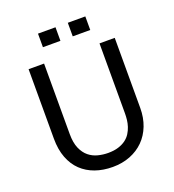

<svg xmlns="http://www.w3.org/2000/svg" viewBox="-155 -985 1013 1117"><g transform="rotate(-20 352.0 -426.0)"><path d="M618.7 -689.5V-255.9Q618.7 -195.3 599.4 -145.8Q580.1 -96.2 544.9 -61Q509.8 -25.9 460.7 -6.6Q411.6 12.7 352.5 12.7Q293.5 12.7 244.4 -4.6Q195.3 -22 159.9 -55.9Q124.5 -89.8 105 -140.9Q85.4 -191.9 85.4 -259.3V-689.5H181.2V-253.4Q181.2 -199.2 196.5 -164.1Q211.9 -128.9 236.6 -108.9Q261.2 -88.9 292.2 -81.1Q323.2 -73.2 354.5 -73.2Q391.6 -73.2 418.5 -81.8Q445.3 -90.3 464.4 -104.5Q483.4 -118.7 495.1 -137.5Q506.8 -156.2 513.4 -176.5Q520 -196.8 522.2 -217.3Q524.4 -237.8 524.4 -255.9V-689.5ZM315.9 -865.2V-781.2H207.5V-865.2ZM500.5 -865.2V-781.2H392.1V-865.2Z"/></g></svg>

Font: Shanti
Style: Regular
Weight: 400
Designer: vernon adams
Foundry: vernon adams
Version: Version 1.000